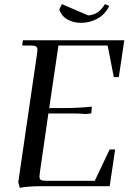

<svg xmlns="http://www.w3.org/2000/svg" viewBox="-20 -896 626 924"><path d="M67.9 -19 158.2 -637.2Q160.2 -650.9 160.2 -655.8Q160.2 -668.5 153.3 -672.6Q146.5 -676.8 127.9 -676.8H86.9L89.8 -702.1H578.1L551.8 -524.9H527.8L498 -676.8H261.2L216.8 -376H288.1Q355.5 -376 421.9 -382.8L419.9 -355L418.9 -350.1L392.1 -347.2Q365.2 -350.1 321.8 -350.1H212.9L171.9 -65.9Q169.9 -52.2 169.9 -46.9Q169.9 -34.2 176.8 -30Q183.6 -25.9 202.1 -25.9H436L507.8 -176.8H534.2L507.8 0H181.2Q116.2 0 75.2 7.8ZM265.1 -850.1 277.8 -876 404.8 -821.8Q454.6 -824.7 484.9 -876L505.9 -867.2Q484.9 -825.2 448 -805.7Q411.1 -786.1 370.1 -786.1Q334 -786.1 305.7 -801.5Q277.3 -816.9 265.1 -850.1Z"/></svg>

Font: Dihjauti S
Style: Bold Italic
Weight: 700
Italic angle: -9°
Designer: T. Christopher White
Version: Version 3.0.0